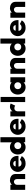

<svg xmlns="http://www.w3.org/2000/svg" viewBox="4303 -5634 1353 9999"><g transform="rotate(-90 4979.5 -634.5)"><path d="M90 0H356V-436C356 -513 434 -586 514 -586C600 -586 652 -513 652 -436V0H918V-508C918 -723 721 -793 580 -793C496 -793 419 -752 359 -696H356V-770H90Z M1862 -348C1864 -357 1863 -373 1863 -384C1863 -655 1685 -793 1451 -793C1218 -793 1027 -610 1027 -385C1027 -161 1218 22 1451 22C1622 22 1763 -33 1850 -179L1658 -275C1593 -206 1556 -190 1470 -190C1402 -190 1304 -230 1304 -348ZM1311 -496C1316 -566 1366 -620 1458 -620C1536 -620 1592 -577 1604 -496Z M1932 -385C1932 -160 2090 22 2315 22C2420 22 2510 -21 2567 -80H2570V0H2834V-1291H2568V-697C2505 -759 2419 -793 2315 -793C2090 -793 1932 -610 1932 -385ZM2214 -385C2214 -491 2294 -566 2395 -566C2494 -566 2574 -491 2574 -385C2574 -280 2499 -205 2395 -205C2287 -205 2214 -280 2214 -385Z M3792 -348C3794 -357 3793 -373 3793 -384C3793 -655 3615 -793 3381 -793C3148 -793 2957 -610 2957 -385C2957 -161 3148 22 3381 22C3552 22 3693 -33 3780 -179L3588 -275C3523 -206 3486 -190 3400 -190C3332 -190 3234 -230 3234 -348ZM3241 -496C3246 -566 3296 -620 3388 -620C3466 -620 3522 -577 3534 -496Z M3916 0H4182V-406C4182 -426 4202 -562 4340 -562C4429 -562 4478 -519 4478 -519L4589 -753C4589 -753 4520 -793 4421 -793C4269 -793 4185 -665 4185 -665H4182V-770H3916Z M4664 0H4930V-1280H4664Z M5054 -385C5054 -160 5212 22 5437 22C5542 22 5632 -21 5689 -80H5692V0H5956V-770H5690V-704C5627 -761 5541 -793 5437 -793C5212 -793 5054 -610 5054 -385ZM5336 -385C5336 -491 5416 -566 5517 -566C5616 -566 5696 -491 5696 -385C5696 -280 5621 -205 5517 -205C5409 -205 5336 -280 5336 -385Z M6135 0H6401V-436C6401 -513 6479 -586 6559 -586C6645 -586 6697 -513 6697 -436V0H6963V-508C6963 -723 6766 -793 6625 -793C6541 -793 6464 -752 6404 -696H6401V-770H6135Z M7072 -385C7072 -160 7230 22 7455 22C7560 22 7650 -21 7707 -80H7710V0H7974V-1291H7708V-697C7645 -759 7559 -793 7455 -793C7230 -793 7072 -610 7072 -385ZM7354 -385C7354 -491 7434 -566 7535 -566C7634 -566 7714 -491 7714 -385C7714 -280 7639 -205 7535 -205C7427 -205 7354 -280 7354 -385Z M8932 -348C8934 -357 8933 -373 8933 -384C8933 -655 8755 -793 8521 -793C8288 -793 8097 -610 8097 -385C8097 -161 8288 22 8521 22C8692 22 8833 -33 8920 -179L8728 -275C8663 -206 8626 -190 8540 -190C8472 -190 8374 -230 8374 -348ZM8381 -496C8386 -566 8436 -620 8528 -620C8606 -620 8662 -577 8674 -496Z M9056 0H9322V-436C9322 -513 9400 -586 9480 -586C9566 -586 9618 -513 9618 -436V0H9884V-508C9884 -723 9687 -793 9546 -793C9462 -793 9385 -752 9325 -696H9322V-770H9056Z"/></g></svg>

Font: Poland Can Into
Style: BigWritings
Weight: 700
Foundry: Cannot Into Space Fonts
Version: Version 0.92